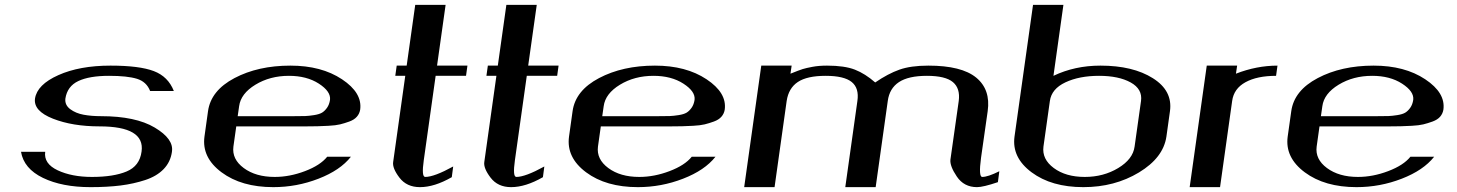

<svg xmlns="http://www.w3.org/2000/svg" viewBox="-20 -770 5997 790"><path d="M434.6 -500Q553.7 -500 612.8 -477.5Q671.9 -455.1 695.3 -395.5H597.7Q583 -433.6 543.5 -445.8Q503.9 -458 428.7 -458Q347.7 -458 302.2 -436.5Q256.8 -415 249 -364.3Q246.1 -337.9 269 -320.8Q292 -303.7 324.2 -297.9Q356.4 -292 395.5 -292Q538.1 -292 616.7 -245.1Q695.3 -198.2 687.5 -146.5V-145.5Q681.6 -103.5 653.3 -74.2Q625 -44.9 577.6 -29.3Q530.3 -13.7 476.1 -6.8Q421.9 0 352.5 0Q235.4 0 156.7 -38.1Q78.1 -76.2 66.4 -145.5H166Q159.2 -96.7 217.3 -69.3Q275.4 -42 358.4 -42Q447.3 -42 501 -64.5Q554.7 -86.9 562.5 -146.5Q577.1 -250 389.6 -250Q278.3 -250 197.8 -281.7Q117.2 -313.5 124 -364.3Q132.8 -421.9 220.2 -460.9Q307.6 -500 434.6 -500Z M1461.9 -318.4Q1459 -301.8 1448.2 -289.6Q1437.5 -277.3 1417.5 -270Q1397.5 -262.7 1379.4 -258.3Q1361.3 -253.9 1332 -252.4Q1302.7 -251 1286.1 -250.5Q1269.5 -250 1241.2 -250H952.1L940.4 -167Q933.6 -115.2 982.9 -78.6Q1032.2 -42 1110.4 -42Q1171.9 -42 1234.9 -65.9Q1297.9 -89.8 1326.2 -125H1423.8Q1379.9 -69.3 1290.5 -34.7Q1201.2 0 1104.5 0Q973.6 0 891.6 -61Q809.6 -122.1 821.3 -208L835.9 -312.5Q847.7 -397.5 944.8 -448.7Q1042 -500 1174.8 -500Q1302.7 -500 1387.2 -443.8Q1471.7 -387.7 1461.9 -318.4ZM1337.9 -359.4Q1341.8 -393.6 1292 -425.8Q1242.2 -458 1168.9 -458Q1090.8 -458 1030.8 -421.4Q970.7 -384.8 963.9 -333L958 -292H1190.4Q1220.7 -292 1235.8 -292.5Q1251 -293 1272.5 -296.4Q1293.9 -299.8 1305.2 -306.6Q1316.4 -313.5 1325.7 -326.7Q1335 -339.8 1337.9 -359.4Z M1813.5 -750 1778.3 -500H1903.3L1897.5 -458H1772.5L1723.6 -110.4Q1713.9 -42 1729.5 -42Q1766.6 -42 1844.7 -85Q1844.7 -85 1838.9 -41Q1767.6 0 1708 0Q1653.3 0 1623.5 -39.1Q1593.8 -78.1 1597.7 -103.5L1647.5 -458H1606.4L1612.3 -500H1653.3L1688.5 -750Z M2188.5 -750 2153.3 -500H2278.3L2272.5 -458H2147.5L2098.6 -110.4Q2088.9 -42 2104.5 -42Q2141.6 -42 2219.7 -85Q2219.7 -85 2213.9 -41Q2142.6 0 2083 0Q2028.3 0 1998.5 -39.1Q1968.8 -78.1 1972.7 -103.5L2022.5 -458H1981.4L1987.3 -500H2028.3L2063.5 -750Z M2961.9 -318.4Q2959 -301.8 2948.2 -289.6Q2937.5 -277.3 2917.5 -270Q2897.5 -262.7 2879.4 -258.3Q2861.3 -253.9 2832 -252.4Q2802.7 -251 2786.1 -250.5Q2769.5 -250 2741.2 -250H2452.1L2440.4 -167Q2433.6 -115.2 2482.9 -78.6Q2532.2 -42 2610.4 -42Q2671.9 -42 2734.9 -65.9Q2797.9 -89.8 2826.2 -125H2923.8Q2879.9 -69.3 2790.5 -34.7Q2701.2 0 2604.5 0Q2473.6 0 2391.6 -61Q2309.6 -122.1 2321.3 -208L2335.9 -312.5Q2347.7 -397.5 2444.8 -448.7Q2542 -500 2674.8 -500Q2802.7 -500 2887.2 -443.8Q2971.7 -387.7 2961.9 -318.4ZM2837.9 -359.4Q2841.8 -393.6 2792 -425.8Q2742.2 -458 2668.9 -458Q2590.8 -458 2530.8 -421.4Q2470.7 -384.8 2463.9 -333L2458 -292H2690.4Q2720.7 -292 2735.8 -292.5Q2751 -293 2772.5 -296.4Q2793.9 -299.8 2805.2 -306.6Q2816.4 -313.5 2825.7 -326.7Q2835 -339.8 2837.9 -359.4Z M3237.3 -500 3232.4 -466.8Q3268.6 -481.4 3282.7 -485.8Q3296.9 -490.2 3323.2 -495.1Q3349.6 -500 3382.8 -500Q3455.1 -500 3497.6 -483.4Q3540 -466.8 3581.1 -430.7Q3633.8 -466.8 3680.7 -483.4Q3727.5 -500 3799.8 -500Q3936.5 -500 3996.6 -450.7Q4056.6 -401.4 4043.9 -312.5L4016.6 -121.1Q4005.9 -42 4021.5 -42Q4044.9 -42 4091.8 -65.4L4085.9 -20.5Q4025.4 0 4000 0Q3946.3 0 3917 -43.5Q3887.7 -86.9 3890.6 -113.3L3924.8 -354.5Q3931.6 -406.2 3900.9 -432.1Q3870.1 -458 3793.9 -458Q3717.8 -458 3678.7 -432.1Q3639.6 -406.2 3632.8 -354.5L3583 0H3458L3507.8 -354.5Q3515.6 -407.2 3484.4 -432.6Q3453.1 -458 3377 -458Q3300.8 -458 3262.7 -432.6Q3224.6 -407.2 3216.8 -354.5L3167 0H3042L3112.3 -500Z M4355.5 -750 4314.5 -458Q4402.3 -500 4507.8 -500Q4641.6 -500 4723.6 -448.2Q4805.7 -396.5 4793.9 -312.5L4779.3 -208Q4766.6 -121.1 4666.5 -60.5Q4566.4 0 4437.5 0Q4306.6 0 4224.6 -61Q4142.6 -122.1 4154.3 -208L4230.5 -750ZM4299.8 -354.5 4273.4 -167Q4266.6 -115.2 4315.9 -78.6Q4365.2 -42 4443.4 -42Q4520.5 -42 4581.1 -78.6Q4641.6 -115.2 4648.4 -167L4674.8 -354.5Q4681.6 -403.3 4632.3 -430.7Q4583 -458 4502 -458Q4420.9 -458 4363.8 -431.2Q4306.6 -404.3 4299.8 -354.5Z M5236.3 -500 5230.5 -458Q5152.3 -458 5104.5 -431.6Q5056.6 -405.3 5049.8 -354.5L5000 0H4875L4945.3 -500H5070.3L5065.4 -466.8Q5150.4 -500 5236.3 -500Z M5918.9 -318.4Q5916 -301.8 5905.3 -289.6Q5894.5 -277.3 5874.5 -270Q5854.5 -262.7 5836.4 -258.3Q5818.4 -253.9 5789.1 -252.4Q5759.8 -251 5743.2 -250.5Q5726.6 -250 5698.2 -250H5409.2L5397.5 -167Q5390.6 -115.2 5439.9 -78.6Q5489.3 -42 5567.4 -42Q5628.9 -42 5691.9 -65.9Q5754.9 -89.8 5783.2 -125H5880.9Q5836.9 -69.3 5747.6 -34.7Q5658.2 0 5561.5 0Q5430.7 0 5348.6 -61Q5266.6 -122.1 5278.3 -208L5293 -312.5Q5304.7 -397.5 5401.9 -448.7Q5499 -500 5631.8 -500Q5759.8 -500 5844.2 -443.8Q5928.7 -387.7 5918.9 -318.4ZM5794.9 -359.4Q5798.8 -393.6 5749 -425.8Q5699.2 -458 5626 -458Q5547.9 -458 5487.8 -421.4Q5427.7 -384.8 5420.9 -333L5415 -292H5647.5Q5677.7 -292 5692.9 -292.5Q5708 -293 5729.5 -296.4Q5751 -299.8 5762.2 -306.6Q5773.4 -313.5 5782.7 -326.7Q5792 -339.8 5794.9 -359.4Z"/></svg>

Font: okolaks
Style: BoldItalic
Weight: 600
Width: 8
Italic angle: -8°
Version: Version 000.6.0